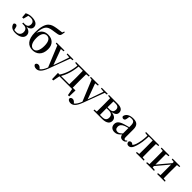

<svg xmlns="http://www.w3.org/2000/svg" viewBox="360 -2605 4634 4634"><g transform="rotate(45 2677.0 -288.5)"><path d="M224 16C374 16 461 -54 461 -141C461 -211 418 -264 309 -284C407 -301 445 -347 445 -406C444 -492 369 -543 235 -543C171 -543 118 -530 64 -500L75 -370H119L153 -501C175 -507 199 -510 226 -510C306 -510 348 -474 349 -405C349 -336 311 -299 228 -299H182V-266H230C319 -266 354 -212 354 -144C354 -65 303 -16 218 -16C194 -16 175 -17 156 -22L138 -92C130 -133 109 -147 83 -147C63 -147 41 -134 34 -109C52 -26 120 16 224 16Z M809 -17C728 -17 669 -96 669 -264C669 -414 730 -484 808 -484C889 -484 943 -420 943 -262C943 -102 890 -17 809 -17ZM808 16C942 16 1063 -69 1063 -270C1063 -432 963 -520 820 -520C696 -520 625 -464 582 -344C591 -501 625 -580 678 -620C723 -652 776 -662 874 -675C945 -686 1001 -692 1024 -715C1043 -737 1053 -782 1058 -842L1036 -848L1015 -796C969 -789 909 -785 859 -776C767 -761 704 -747 650 -696C583 -636 549 -502 549 -334C549 -86 656 16 808 16Z M1465 -499 1563 -490 1493 -283 1423 -89 1276 -490 1363 -499V-527H1094V-499L1153 -492L1373 42L1369 51C1337 131 1302 187 1257 218L1243 202C1219 176 1194 158 1162 158C1130 158 1100 173 1094 208C1097 247 1143 271 1192 271C1274 271 1340 210 1402 44L1602 -491L1669 -499V-527H1465Z M1756 -499 1843 -489C1826 -309 1769 -150 1691 -33H1634L1640 176H1683L1717 0H2150L2184 176H2227L2233 -33H2139L2137 -232V-296L2139 -491L2224 -499V-527H1756ZM2022 -33H1739C1766 -75 1788 -125 1808 -177C1845 -273 1868 -382 1878 -494H2022C2024 -438 2025 -351 2025 -296V-232C2025 -176 2024 -90 2022 -33Z M2635 -499 2733 -490 2663 -283 2593 -89 2446 -490 2533 -499V-527H2264V-499L2323 -492L2543 42L2539 51C2507 131 2472 187 2427 218L2413 202C2389 176 2364 158 2332 158C2300 158 2270 173 2264 208C2267 247 2313 271 2362 271C2444 271 2510 210 2572 44L2772 -491L2839 -499V-527H2635Z M2954 0H3169C3331 0 3384 -68 3384 -141C3384 -217 3339 -267 3213 -280C3330 -298 3359 -346 3359 -401C3359 -478 3307 -527 3175 -527H2881V-499L2956 -491C2957 -435 2958 -351 2958 -296V-232C2958 -177 2957 -93 2956 -37L2881 -29V0ZM3068 -493H3142C3220 -493 3253 -459 3253 -395C3253 -326 3216 -292 3139 -292H3066ZM3066 -261H3142C3237 -261 3274 -218 3274 -145C3274 -73 3233 -33 3147 -33H3068L3066 -232Z M3880 15C3929 15 3962 -4 3985 -46L3969 -61C3951 -38 3940 -31 3924 -31C3899 -31 3886 -47 3886 -100V-356C3886 -488 3829 -543 3703 -543C3574 -543 3495 -490 3480 -404C3486 -376 3506 -362 3534 -362C3563 -362 3587 -380 3592 -428L3603 -500C3626 -507 3647 -510 3668 -510C3746 -510 3777 -480 3777 -372V-324C3736 -313 3693 -302 3657 -291C3513 -250 3465 -199 3465 -117C3465 -33 3524 16 3606 16C3681 16 3723 -16 3779 -77C3790 -19 3822 15 3880 15ZM3777 -109C3722 -55 3690 -41 3657 -41C3606 -41 3571 -71 3571 -133C3571 -194 3606 -238 3683 -268C3708 -278 3742 -288 3777 -297Z M4403 0H4595V-29L4520 -37C4519 -93 4518 -177 4518 -232V-296C4518 -351 4519 -435 4520 -491L4595 -499V-527H4147V-499L4233 -489C4229 -358 4212 -248 4181 -158C4167 -118 4152 -93 4131 -74C4111 -94 4093 -105 4071 -105C4043 -105 4022 -93 4010 -66C4010 -16 4039 11 4082 11C4139 11 4184 -27 4219 -148C4248 -241 4266 -360 4270 -497H4404L4406 -296V-232L4404 -37L4330 -29V0Z M5052 -499 5129 -490V-449L4979 -271L4862 -131V-490L4944 -499V-527H4678V-499L4753 -491C4754 -435 4755 -351 4755 -296V-232C4755 -177 4754 -93 4753 -37L4678 -29V0H4944V-29L4862 -38V-81L5007 -254L5129 -400V-38L5052 -29V0H5313V-29L5238 -37L5236 -232V-296L5238 -491L5313 -499V-527H5052Z"/></g></svg>

Font: Noto Serif CJK SC SemiBold
Style: Regular
Weight: 600
Designer: Ryoko NISHIZUKA 西塚涼子 (kana & ideographs); Frank Grießhammer (Latin, Greek & Cyrillic); Wenlong ZHANG 张文龙 (bopomofo); San
Foundry: Adobe
Version: Version 2.001;hotconv 1.1.0;makeotfexe 2.6.0